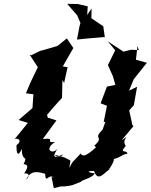

<svg xmlns="http://www.w3.org/2000/svg" viewBox="-20 -944 785 1000"><path d="M347 -108C356 -92 350 -121 267 -137C278 -113 316 -153 304 -133C268 -125 241 -114 288 -182C260 -128 202 -165 267 -204C207 -199 279 -228 203 -220L274 -317L229 -331L225 -346C251 -376 276 -406 303 -434L305 -526L314 -512L332 -594L307 -598L362 -694L328 -744L280 -705C250 -697 220 -686 189 -679L142 -656L134 -660L177 -594L139 -515L115 -458L154 -453L149 -380L158 -389L77 -319L125 -304L56 -219C67 -228 102 -214 66 -188C65 -132 77 -132 94 -169C92 -99 128 -138 103 -90C108 -86 141 -91 106 -41C140 -43 130 -21 116 -8C143 -67 190 -44 215 -39C218 18 232 -43 260 -19C241 -27 251 -21 260 36C321 19 329 23 290 29C369 24 365 15 401 3C405 -7 463 -17 473 -41C426 -47 439 -55 470 -53C491 9 527 -49 553 -65C530 -59 503 -29 542 -55C576 -98 580 -129 565 -113C626 -131 605 -136 644 -144C638 -167 598 -141 635 -184C607 -220 674 -252 613 -213L676 -288L670 -291L653 -369L677 -396L694 -492L652 -472L677 -532L745 -617L688 -633L696 -704L703 -683L663 -685L623 -675L541 -729L580 -682L542 -605L568 -547L581 -502L537 -493L504 -406L537 -393L520 -308L529 -310L514 -268C459 -216 528 -237 471 -185C447 -217 500 -142 491 -187C409 -108 410 -142 401 -140C401 -140 393 -156 397 -141C347 -86 364 -113 341 -69ZM526 -750 518 -807 456 -849 457 -900 434 -866 437 -911 385 -923 330 -924C348 -904 364 -884 382 -864L399 -824L394 -807L381 -738L429 -743L523 -751Z"/></svg>

Font: Asimov Aggro
Style: It
Weight: 500
Designer: Google
Version: Version 2.000980; 2014